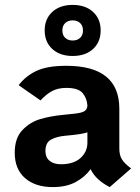

<svg xmlns="http://www.w3.org/2000/svg" viewBox="-20 -750 571 782"><path d="M514 -64 427 12Q370 -17 349 -61Q327 -30 289 -9Q251 12 195 12Q124 12 82 -24.5Q40 -61 40 -128Q40 -188 71.5 -220.5Q103 -253 144 -265Q185 -277 235 -282L283 -287Q312 -290 323.5 -297Q335 -304 336 -320Q334 -350 316.5 -371Q299 -392 250 -392Q218 -392 194 -380Q170 -368 145 -341L56 -403Q85 -441 129 -461.5Q173 -482 250 -482Q466 -482 466 -307V-145Q466 -118 476.5 -101Q487 -84 514 -64ZM336 -169V-211Q320 -205 275 -200L245 -197Q211 -194 188 -181.5Q165 -169 165 -135Q165 -109 182 -95Q199 -81 228 -81Q280 -81 308 -106.5Q336 -132 336 -169ZM162 -626Q162 -673 193 -701.5Q224 -730 276 -730Q328 -730 359 -701.5Q390 -673 390 -626Q390 -579 359 -550.5Q328 -522 276 -522Q224 -522 193 -550.5Q162 -579 162 -626ZM318 -626Q318 -645 306.5 -656Q295 -667 276 -667Q257 -667 245.5 -656Q234 -645 234 -626Q234 -607 245.5 -596Q257 -585 276 -585Q295 -585 306.5 -596Q318 -607 318 -626Z"/></svg>

Font: KoHo
Style: Bold
Weight: 700
Designer: Cadson Demak & Katatrad Team
Foundry: Cadson Demak Co.,Ltd.
Version: Version 1.000; ttfautohint (v1.6)